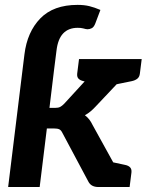

<svg xmlns="http://www.w3.org/2000/svg" viewBox="-20 -751 595 771"><path d="M12.7 0 71.6 -479.8H198.2L178.6 -317.8H201.6Q214.4 -317.8 221.7 -321.7Q229 -325.5 238 -334.7L382 -491.8Q391.1 -503.3 401.7 -508.5Q412.3 -513.8 428.1 -513.8H543.9L363.6 -322.8Q354 -312.4 343.6 -303.7Q333.2 -295 320.9 -288.3Q340.2 -274 351.9 -248.9L489.3 0H375.1Q360.7 0 350.6 -5.4Q340.4 -10.7 334.4 -22.6L231 -216.5Q225.6 -228 218.3 -231.6Q211 -235.2 196 -235.2H168.2L139.3 0ZM424.3 -407.8 360.6 -469.8 366.1 -513.8H513.4L453 -413.6ZM401.3 0 362.6 -113.8 429.3 -100.2ZM549 -513.8 541.7 -455.7Q540.2 -442.2 531.7 -435.2Q523.2 -428.2 508.9 -425.1L450.2 -413.1L449.9 -513.8ZM396.5 -513.8 371.3 -413.1 315.4 -425.1Q301.9 -428.2 295.2 -435.2Q288.5 -442.2 290 -455.7L297.3 -513.8ZM401.3 0 426.4 -100.8 482.4 -88.8Q495.9 -86.1 502.6 -78.8Q509.3 -71.6 507.8 -58.1L500.5 0ZM194.6 -451.1 71.6 -479.8 78.2 -532.9Q89.2 -622.7 141.9 -677.1Q194.6 -731.4 291.5 -731.4Q318.4 -731.4 338.9 -726.3Q359.3 -721.3 383.2 -711.1L362.9 -657.3Q357.2 -642.3 348.7 -637.9Q340.2 -633.5 331.4 -633.5Q328.4 -633.5 323.8 -634.5Q319.3 -635.5 314.3 -636.9Q309.3 -638.3 303.7 -638.8Q298.2 -639.3 292.1 -639.3Q255.2 -639.3 233.7 -616.8Q212.2 -594.2 206.8 -547.4Z"/></svg>

Font: Aleo
Style: Italic
Weight: 400
Italic angle: -7°
Designer: Alessio Laiso
Foundry: Alessio Laiso
Version: Version 2.001;gftools[0.9.29]